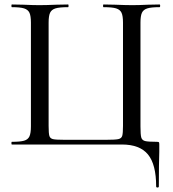

<svg xmlns="http://www.w3.org/2000/svg" viewBox="-20 -645 770 857"><path d="M524 0H33Q31 0 31 -6Q31 -12 33 -12Q70 -12 87.5 -17Q105 -22 111.5 -36.5Q118 -51 118 -81V-544Q118 -574 111.5 -588Q105 -602 87.5 -607.5Q70 -613 33 -613Q31 -613 31 -619Q31 -625 33 -625L85 -624Q129 -622 155 -622Q185 -622 231 -624L284 -625Q286 -625 286 -619Q286 -613 284 -613Q245 -613 227.5 -607.5Q210 -602 203.5 -588Q197 -574 197 -544V-83Q197 -49 200.5 -38Q204 -27 216.5 -24Q229 -21 267 -21H454Q494 -21 508 -24Q522 -27 525.5 -38.5Q529 -50 529 -83V-544Q529 -574 522.5 -588Q516 -602 498.5 -607.5Q481 -613 442 -613Q440 -613 440 -619Q440 -625 442 -625L494 -624Q542 -622 571 -622Q599 -622 641 -624L692 -625Q695 -625 695 -619Q695 -613 692 -613Q655 -613 637.5 -607.5Q620 -602 613.5 -588Q607 -574 607 -544V-81Q607 -44 610.5 -31.5Q614 -19 627.5 -15.5Q641 -12 680 -12Q688 -12 689.5 -10Q691 -8 691 0V32Q689 84 689 187Q689 192 683 192Q677 192 677 187Q677 89 640.5 44.5Q604 0 524 0Z"/></svg>

Font: Cormorant Infant Medium
Style: Regular
Weight: 500
Designer: Christian Thalmann (Catharsis Fonts)
Foundry: Catharsis Fonts
Version: Version 4.000